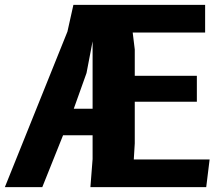

<svg xmlns="http://www.w3.org/2000/svg" viewBox="-31 -770 901 790"><path d="M831.5 -114 817.5 0H341L350 -115.5V-213.5H228.5L143 0H-11L246.5 -640L271 -750H813V-636H515L523.5 -566.5V-458H779V-351.5H523.5V-180L519.5 -114ZM350 -322.5V-600L325 -469.5L272.5 -322.5Z"/></svg>

Font: B612
Style: Bold
Weight: 700
Designer: Nicolas Chauveau, Thomas Paillot, Jonathan Favre-Lamarine, Jean-Luc Vinot
Foundry: AIRBUS
Version: Version 1.008